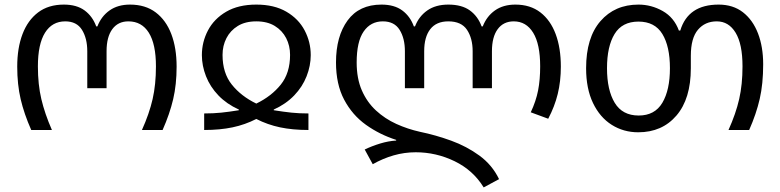

<svg xmlns="http://www.w3.org/2000/svg" viewBox="-20 -566 3398 836"><path d="M116 0Q85 -70 70 -134Q55 -198 55 -276Q55 -357 78 -417.5Q101 -478 146 -512Q191 -546 258 -546Q314 -546 348.5 -520.5Q383 -495 399 -451H404Q421 -495 457 -520.5Q493 -546 546 -546Q613 -546 658 -512Q703 -478 726 -417.5Q749 -357 749 -276Q749 -198 734 -134Q719 -70 688 0H598Q630 -71 644.5 -134.5Q659 -198 659 -277Q659 -374 628 -423.5Q597 -473 539 -473Q494 -473 469 -439Q444 -405 444 -343V-182H360V-343Q360 -399 337 -436Q314 -473 264 -473Q207 -473 176 -423.5Q145 -374 145 -277Q145 -198 160 -134.5Q175 -71 206 0Z M869 0V-72Q909 -72 943 -75.5Q977 -79 1020 -86V-89Q967 -113 931 -150.5Q895 -188 877 -234Q859 -280 859 -326Q859 -383 885.5 -433.5Q912 -484 965 -515Q1018 -546 1096 -546Q1174 -546 1227 -515Q1280 -484 1306.5 -433.5Q1333 -383 1333 -326Q1333 -280 1315 -234Q1297 -188 1261 -150.5Q1225 -113 1172 -89V-86Q1216 -79 1249.5 -75.5Q1283 -72 1323 -72V0Q1254 0 1199.5 -11.5Q1145 -23 1096 -48Q1047 -23 992.5 -11.5Q938 0 869 0ZM1096 -115Q1162 -147 1202.5 -197.5Q1243 -248 1243 -327Q1243 -367 1226 -400Q1209 -433 1176.5 -453Q1144 -473 1096 -473Q1048 -473 1015.5 -453Q983 -433 966 -400Q949 -367 949 -327Q949 -248 989.5 -197.5Q1030 -147 1096 -115Z M2086 250Q2040 175 1959.5 136Q1879 97 1790 97Q1741 97 1694 110.5Q1647 124 1603 149L1568 85Q1599 70 1635 59Q1671 48 1705 46V43Q1633 20 1573.5 -22.5Q1514 -65 1478.5 -132Q1443 -199 1443 -294Q1443 -408 1493.5 -477Q1544 -546 1641 -546Q1697 -546 1731.5 -520.5Q1766 -495 1782 -451H1787Q1804 -495 1840.5 -520.5Q1877 -546 1932 -546Q1991 -546 2026 -520.5Q2061 -495 2077 -451H2082Q2099 -495 2135 -520.5Q2171 -546 2224 -546Q2289 -546 2333 -512Q2377 -478 2399.5 -417.5Q2422 -357 2422 -276Q2422 -212 2408.5 -157Q2395 -102 2367 -49L2291 -77Q2314 -126 2323 -172.5Q2332 -219 2332 -277Q2332 -374 2301.5 -423.5Q2271 -473 2217 -473Q2172 -473 2147 -439Q2122 -405 2122 -343V-182H2038V-343Q2038 -399 2013.5 -436Q1989 -473 1932 -473Q1880 -473 1853.5 -439Q1827 -405 1827 -343V-182H1743V-343Q1743 -399 1720 -436Q1697 -473 1647 -473Q1594 -473 1563.5 -429Q1533 -385 1533 -294Q1533 -224 1555.5 -172.5Q1578 -121 1617 -85Q1656 -49 1705.5 -26.5Q1755 -4 1809 8Q1877 22 1944.5 46.5Q2012 71 2067.5 111.5Q2123 152 2153 214Z M2759 10Q2695 10 2643.5 -22.5Q2592 -55 2562 -117.5Q2532 -180 2532 -269Q2532 -402 2594.5 -474Q2657 -546 2760 -546Q2816 -546 2865.5 -518Q2915 -490 2936 -433H2942Q2976 -546 3109 -546Q3172 -546 3215 -512.5Q3258 -479 3280.5 -420.5Q3303 -362 3303 -286Q3303 -201 3288 -135.5Q3273 -70 3242 0H3152Q3184 -71 3198.5 -134.5Q3213 -198 3213 -277Q3213 -374 3183 -423.5Q3153 -473 3101 -473Q3050 -473 3019 -436.5Q2988 -400 2988 -323V-269Q2988 -136 2925.5 -63Q2863 10 2759 10ZM2761 -63Q2831 -63 2864 -118.5Q2897 -174 2897 -269Q2897 -364 2864 -418Q2831 -472 2760 -472Q2689 -472 2656 -418Q2623 -364 2623 -269Q2623 -174 2656.5 -118.5Q2690 -63 2761 -63Z"/></svg>

Font: Go Noto Current
Style: Regular
Weight: 400
Designer: Monotype Design Team
Foundry: Monotype Imaging Inc.
Version: Version 2.007; ttfautohint (v1.8) -l 8 -r 50 -G 200 -x 14 -D